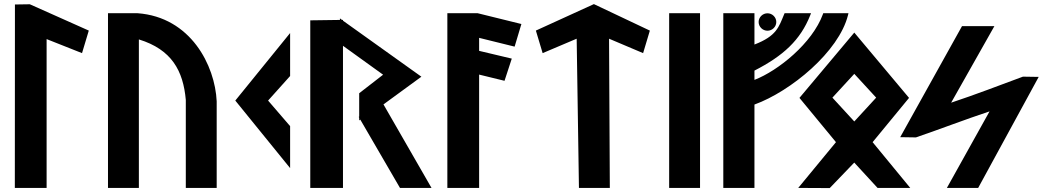

<svg xmlns="http://www.w3.org/2000/svg" viewBox="-20 -925 5174 945"><path d="M209.4 0V-732.6L383.7 -663.5L417 -774.5L126.8 -904L53.5 -902.9L53 0Z M663.5 0V-731C824.7 -681.4 881.8 -577.2 894.5 -433.2V0H1046.5V-426.2L1046.5 -426.4C1038.4 -602.4 919 -840.9 656.6 -860L656.3 -860H511.5V0Z M1407.9 -97.6 1407.9 -304.2 1299.5 -430 1407.9 -550.9 1407.9 -762.4 1138.1 -430Z M1867.4 -411.1 2054 -547.5 1668.1 -823.2V-827.1L1663.1 -827L1653.1 -834.6L1653.1 -826.9L1507.1 -824.9V0H1668.1V-699.6L1865.6 -557.3L1747.9 -466.1V-351.2L1745.6 -349.6L1747.9 -345.6V-332.4L1753.3 -336.3L1948.7 0H2103.9Z M2512.9 -695.5 2546.2 -806.8 2330.8 -860H2181.8V0H2338.2V-557.9L2463.2 -527.3L2498.9 -636.5L2338.2 -674.7V-738.7Z M2977.7 -734.5 3145.3 -663.5 3178.5 -774.4 2903.1 -904.8 2617.5 -774.5 2650.8 -663.5 2818.3 -734.5 2829.5 0H2981.5Z M3425.5 0V-860H3273.5V0Z M3693.3 -410.4C3872 -475.2 4109.1 -670.6 4153.8 -850.7L4156 -860H4032L4030.2 -855C3978 -712.4 3810.3 -577 3693.3 -531.8V-577.5C3834.6 -649.9 3919 -726.9 3967.8 -849.8L3971.8 -860H3841.7L3839.7 -855.3C3813.1 -792 3802.8 -747.9 3693.3 -705.8V-860H3540V0H3693.3ZM3757.4 -773.8C3781.2 -773.8 3800.8 -793.4 3800.8 -816.7C3800.8 -840 3781.2 -859.6 3757.4 -859.6C3733.5 -859.6 3713.9 -840 3713.9 -816.7C3713.9 -793.4 3733.5 -773.8 3757.4 -773.8Z M4292.4 -444.4 4184.7 -327.2 4077 -444.4 4184.7 -561.5ZM3914.8 -443.2 4094.5 -225.3 3908.8 -0.1 4063.8 0.7 4184.5 -124.8 4299.3 0H4460.2L4274.9 -225.3L4454.2 -443.2L4184.7 -764.6Z M4410.7 -249.9 4488.2 -248.7 4489.6 -249.2C4615.2 -292.3 4729.3 -336.7 4850.4 -376.8L4640.4 0H4794.4L5092.3 -546.5L5014.8 -547.7L5013.4 -547.2C4896.8 -504.1 4782.2 -459.7 4661.4 -419.6L4874.3 -796.4H4714.9Z"/></svg>

Font: Stormning
Style: Bold
Weight: 400
Designer: Robert Jablonski, Mew Too
Foundry: Cannot Into Space Fonts
Version: Version 0.90